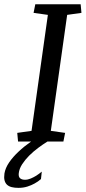

<svg xmlns="http://www.w3.org/2000/svg" viewBox="-81 -681 412 924"><path d="M149.4 -609.4 80.6 -619.1 88.9 -660.6H307.1L311 -619.1L242.2 -609.4L163.6 -51.3L232.4 -41.5L224.1 0H147.5Q125.5 13.7 102.3 31Q79.1 48.3 59.3 68.1Q39.6 87.9 25.6 109.4Q11.7 130.9 9.3 152.8Q7.3 169.4 15.6 176.8Q23.9 184.1 39.1 184.1Q53.2 184.1 67.4 178Q81.5 171.9 93.3 164.6Q106.9 155.8 120.1 145L116.2 180.7Q102.5 192.9 85.4 202.1Q70.8 210.4 51 216.8Q31.2 223.1 7.8 223.1Q-10.3 223.1 -24.2 219.7Q-38.1 216.3 -46.9 208.3Q-55.7 200.2 -59.1 187Q-62.5 173.8 -59.6 153.8Q-55.2 127.4 -37.1 100.8Q-19 74.2 8.8 48.3Q35.2 23.4 68.8 0H5.9L2 -41.5L70.8 -51.3Z"/></svg>

Font: Noticia Text
Style: Italic
Weight: 400
Italic angle: -8°
Designer: JM Sole
Foundry: JM Sole
Version: Version 1.003